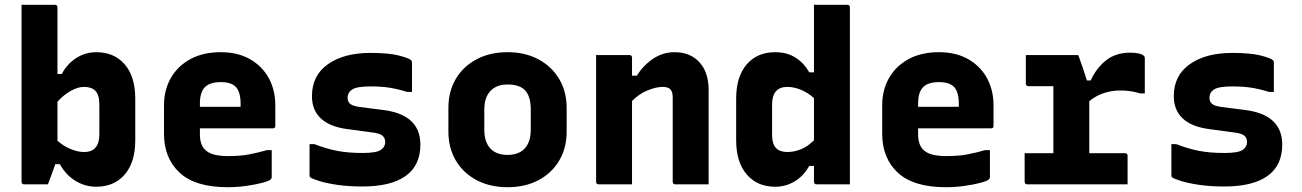

<svg xmlns="http://www.w3.org/2000/svg" viewBox="-20 -770 5440 802"><path d="M180 0H81Q70 0 70 -11V-750H209Q220 -750 220 -739V-461H238Q261 -504 299 -528Q337 -552 382 -552Q457 -552 501 -501Q545 -450 545 -358V-184Q545 -92 501 -41Q457 10 382 10Q336 10 296 -14Q256 -38 230 -84H211Q205 -68 198 -48Q191 -28 185.5 -14Q180 0 180 0ZM331 -407Q305 -407 275 -390Q245 -373 220 -345V-182Q246 -159 276 -147Q306 -135 331 -135Q395 -135 395 -209V-333Q395 -374 378 -391Q362 -407 331 -407Z M902 -552Q973 -552 1024 -523Q1075 -494 1102.5 -444Q1130 -394 1130 -330V-244Q1130 -234 1120 -234H815V-210Q815 -166 836 -145Q851 -130 875.5 -124Q900 -118 932 -118Q985 -118 1023 -125.5Q1061 -133 1095 -143H1115V-29Q1115 -25 1111 -21Q1104 -14 1076 -6.5Q1048 1 1009 6.5Q970 12 931 12Q796 12 730.5 -48.5Q665 -109 665 -212V-330Q665 -394 693.5 -444Q722 -494 775 -523Q828 -552 902 -552ZM902 -427Q857 -427 836 -406Q815 -385 815 -337V-324H985V-337Q985 -387 964 -408Q945 -427 902 -427Z M1495 -131Q1551 -131 1570 -143.5Q1589 -156 1589 -177Q1589 -193 1578 -203Q1567 -213 1533 -217L1429 -231Q1356 -241 1319.5 -276Q1283 -311 1283 -368Q1283 -455 1350 -502Q1417 -549 1527 -549Q1604 -549 1646.5 -538Q1689 -527 1698 -518Q1701 -515 1701 -508V-386H1681Q1638 -399 1605 -404Q1572 -409 1528 -409Q1471 -409 1451.5 -396.5Q1432 -384 1432 -361Q1432 -345 1443 -336Q1454 -327 1483 -323L1578 -311Q1736 -292 1736 -166Q1736 -79 1674.5 -35Q1613 9 1494 9Q1435 9 1388 2Q1341 -5 1311.5 -14.5Q1282 -24 1275 -30Q1273 -32 1273 -37V-168H1293Q1342 -149 1387.5 -140Q1433 -131 1495 -131Z M2100 -552Q2173 -552 2228.5 -522.5Q2284 -493 2315.5 -440.5Q2347 -388 2347 -319V-221Q2347 -152 2316 -99.5Q2285 -47 2229.5 -17.5Q2174 12 2100 12Q2027 12 1971 -17.5Q1915 -47 1884 -99.5Q1853 -152 1853 -221V-319Q1853 -388 1884 -440.5Q1915 -493 1971 -522.5Q2027 -552 2100 -552ZM2100 -417Q2054 -417 2028.5 -390Q2003 -363 2003 -312V-228Q2003 -175 2030 -148Q2055 -123 2100 -123Q2147 -123 2172 -150Q2197 -177 2197 -228V-312Q2197 -369 2172 -394Q2149 -417 2100 -417Z M2620 0H2481Q2470 0 2470 -11V-540H2609Q2620 -540 2620 -529V-454H2640Q2668 -498 2708.5 -525Q2749 -552 2798 -552Q2863 -552 2901.5 -510Q2940 -468 2940 -394V0H2801Q2790 0 2790 -11V-363Q2790 -386 2780.5 -396.5Q2771 -407 2748 -407Q2720 -407 2684 -392Q2648 -377 2620 -348Z M3218 -552Q3268 -552 3303.5 -529Q3339 -506 3360 -468H3380V-750H3519Q3530 -750 3530 -739V0H3391Q3380 0 3380 -11V-77H3360Q3338 -36 3300.5 -13Q3263 10 3218 10Q3143 10 3099 -41.5Q3055 -93 3055 -184V-358Q3055 -450 3099 -501Q3143 -552 3218 -552ZM3222 -151Q3238 -135 3269 -135Q3297 -135 3325.5 -146.5Q3354 -158 3380 -184V-360Q3355 -383 3325.5 -395Q3296 -407 3269 -407Q3205 -407 3205 -333V-209Q3205 -168 3222 -151Z M3902 -552Q3973 -552 4024 -523Q4075 -494 4102.5 -444Q4130 -394 4130 -330V-244Q4130 -234 4120 -234H3815V-210Q3815 -166 3836 -145Q3851 -130 3875.5 -124Q3900 -118 3932 -118Q3985 -118 4023 -125.5Q4061 -133 4095 -143H4115V-29Q4115 -25 4111 -21Q4104 -14 4076 -6.5Q4048 1 4009 6.5Q3970 12 3931 12Q3796 12 3730.5 -48.5Q3665 -109 3665 -212V-330Q3665 -394 3693.5 -444Q3722 -494 3775 -523Q3828 -552 3902 -552ZM3902 -427Q3857 -427 3836 -406Q3815 -385 3815 -337V-324H3985V-337Q3985 -387 3964 -408Q3945 -427 3902 -427Z M4260 -130H4380V-410H4276Q4265 -410 4265 -421V-540H4484Q4484 -540 4490.5 -522Q4497 -504 4505.5 -479Q4514 -454 4520 -434H4536Q4559 -485 4599.5 -517.5Q4640 -550 4701 -550Q4745 -550 4759 -536Q4762 -533 4762 -526V-380H4742Q4718 -387 4699.5 -389.5Q4681 -392 4658 -392Q4623 -392 4589 -380.5Q4555 -369 4530 -347V-130H4679Q4690 -130 4690 -119V0H4271Q4260 0 4260 -11Z M5095 -131Q5151 -131 5170 -143.5Q5189 -156 5189 -177Q5189 -193 5178 -203Q5167 -213 5133 -217L5029 -231Q4956 -241 4919.5 -276Q4883 -311 4883 -368Q4883 -455 4950 -502Q5017 -549 5127 -549Q5204 -549 5246.5 -538Q5289 -527 5298 -518Q5301 -515 5301 -508V-386H5281Q5238 -399 5205 -404Q5172 -409 5128 -409Q5071 -409 5051.5 -396.5Q5032 -384 5032 -361Q5032 -345 5043 -336Q5054 -327 5083 -323L5178 -311Q5336 -292 5336 -166Q5336 -79 5274.5 -35Q5213 9 5094 9Q5035 9 4988 2Q4941 -5 4911.5 -14.5Q4882 -24 4875 -30Q4873 -32 4873 -37V-168H4893Q4942 -149 4987.5 -140Q5033 -131 5095 -131Z"/></svg>

Font: Recursive Mn Lnr St XBd
Style: Regular
Weight: 800
Monospace: yes
Version: Version 1.079;hotconv 1.0.112;makeotfexe 2.5.65598; ttfautoh